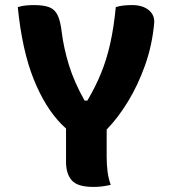

<svg xmlns="http://www.w3.org/2000/svg" viewBox="-20 -728 690 756"><path d="M416 0Q397 4 382 6Q367 8 348 8Q285 8 262.5 -18Q240 -44 240 -90V-222Q232 -229 224 -237Q158 -303 112.5 -416.5Q67 -530 50 -700Q66 -705 82 -706.5Q98 -708 114 -708Q152 -708 174 -699.5Q196 -691 207 -668Q218 -645 223 -602Q231 -538 251.5 -471.5Q272 -405 313 -332H324Q356 -386 378 -440Q400 -494 414 -556.5Q428 -619 436 -700Q452 -705 468 -706.5Q484 -708 500 -708Q542 -708 566 -688Q590 -668 587 -636Q579 -549 551 -470.5Q523 -392 483.5 -327.5Q444 -263 400 -218V-110Q400 -80 403.5 -52.5Q407 -25 416 0Z"/></svg>

Font: Recursive Sn Csl St XBd
Style: Regular
Weight: 800
Version: Version 1.085;hotconv 1.1.0;makeotfexe 2.6.0; ttfautohint (v